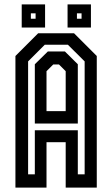

<svg xmlns="http://www.w3.org/2000/svg" viewBox="-20 -851 509 871"><path d="M50 0V-597L153 -700H316L419 -597V0H278V-206H191V0ZM107.5 -60H138V-260H333V-60H364V-572.5L288 -648H183L107.5 -572.5ZM138 -290.5V-559.5L197 -617.5H274.5L333 -559.5V-290.5ZM191 -347H278V-528L247.5 -558.5H221.5L191 -528ZM286.5 -726V-831H392.5V-726ZM78.5 -726V-831H184.5V-726ZM120 -766H141.5V-790.5H120ZM329 -766H350V-790.5H329Z"/></svg>

Font: Tourney Condensed SemiBold
Style: Regular
Weight: 600
Width: 3
Designer: Tyler Finck
Foundry: Etcetera Type Co
Version: Version 1.010; ttfautohint (v1.8.3)